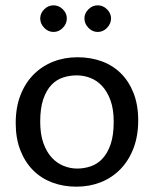

<svg xmlns="http://www.w3.org/2000/svg" viewBox="-20 -692 578 721"><path d="M499 -240Q499 -181 481 -134.5Q463 -88 431.5 -56Q400 -24 358 -7.5Q316 9 267 9Q218 9 176.5 -6.5Q135 -22 104.5 -52.5Q74 -83 56.5 -127.5Q39 -172 39 -230Q39 -289 57 -335Q75 -381 106.5 -412.5Q138 -444 180 -460.5Q222 -477 271 -477Q320 -477 361.5 -462Q403 -447 433.5 -417Q464 -387 481.5 -342.5Q499 -298 499 -240ZM407 -235Q407 -282 395 -315Q383 -348 363.5 -369Q344 -390 319 -399.5Q294 -409 268 -409Q242 -409 217 -401Q192 -393 173 -373Q154 -353 142.5 -319.5Q131 -286 131 -235Q131 -188 143 -154.5Q155 -121 174.5 -100Q194 -79 219 -69Q244 -59 270 -59Q296 -59 321 -67.5Q346 -76 365 -96.5Q384 -117 395.5 -150.5Q407 -184 407 -235ZM131 -623Q131 -642 146 -657Q161 -672 181 -672Q201 -672 216 -657Q231 -642 231 -623Q231 -603 216 -587.5Q201 -572 181 -572Q161 -572 146 -587.5Q131 -603 131 -623ZM297 -623Q297 -642 312 -657Q327 -672 347 -672Q367 -672 382 -657Q397 -642 397 -623Q397 -603 382 -587.5Q367 -572 347 -572Q327 -572 312 -587.5Q297 -603 297 -623Z"/></svg>

Font: Mukta Vaani
Style: Regular
Weight: 400
Designer: Noopur Datye, Girish Dalvi, Yashodeep Gholap, Pallavi Karambelkar
Foundry: Ek Type
Version: Version 2.538;PS 1.000;hotconv 16.6.51;makeotf.lib2.5.65220;